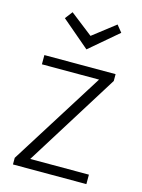

<svg xmlns="http://www.w3.org/2000/svg" viewBox="-108 -760 608 824"><g transform="rotate(15 196.0 -348.5)"><path d="M97.7 -42 357.4 -458V-488.3H41V-447.3H294.9L32.2 -29.3V0H358.4V-42ZM209 -558.6 335 -666 310.5 -696.3 210.9 -619.1 110.4 -697.3 85 -664.1Z"/></g></svg>

Font: Yaldevi Colombo Light
Style: Regular
Weight: 300
Designer: Sol Matas, Denzil Rajitha, Kosala Senevirathne and Pathum Egodawatta
Foundry: Mooniak
Version: Version 1.020 ; ttfautohint (v1.6)